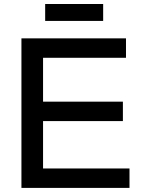

<svg xmlns="http://www.w3.org/2000/svg" viewBox="-20 -916 707 936"><path d="M189.9 -325.7V-94.7H611.3V0H84.5V-729H594.2V-634.3H189.9V-420.4H579.1V-325.7ZM482.9 -896.5V-814H200.2V-896.5Z"/></svg>

Font: SolaimanLipi
Style: Bold
Weight: 700
Designer: Solaiman Karim
Foundry: Al Mamun Sumon
Version: Version 2.000